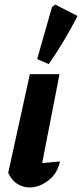

<svg xmlns="http://www.w3.org/2000/svg" viewBox="-20 -814 360 842"><path d="M243 -106Q232 -53 192 -22.5Q152 8 110 8Q81 8 56 -7.5Q31 -23 16 -56L111 -489H241L165 -99Q205 -102 243 -106ZM194 -533 143 -555 208 -783 222 -794 320 -744Q265 -636 194 -533Z"/></svg>

Font: Piazzolla
Style: Bold Italic
Weight: 700
Italic angle: -11.3°
Designer: Juan Pablo del Peral
Foundry: Huerta Tipografica
Version: Version 1.330